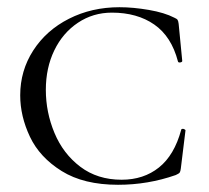

<svg xmlns="http://www.w3.org/2000/svg" viewBox="-20 -500 578 532"><path d="M463 -451Q470 -448 472 -445Q474 -442 475 -434L485 -331Q485 -328 479.5 -327Q474 -326 473 -330Q455 -399 407.5 -432Q360 -465 290 -465Q238 -465 196 -437Q154 -409 130.5 -360.5Q107 -312 107 -251Q107 -189 131 -131.5Q155 -74 202.5 -38Q250 -2 317 -2Q378 -2 420.5 -36Q463 -70 482 -140Q482 -143 487 -143Q489 -143 491.5 -141.5Q494 -140 494 -139L481 -33Q480 -25 478 -22Q476 -19 467 -15Q390 12 307 12Q212 12 151 -26Q90 -64 63 -121Q36 -178 36 -236Q36 -304 72 -360Q108 -416 171 -448Q234 -480 311 -480Q349 -480 392.5 -472.5Q436 -465 463 -451Z"/></svg>

Font: Cormorant Unicase
Style: Regular
Weight: 400
Designer: Christian Thalmann (Catharsis Fonts)
Foundry: Catharsis Fonts
Version: Version 4.000